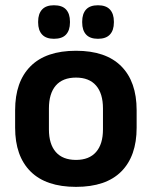

<svg xmlns="http://www.w3.org/2000/svg" viewBox="-20 -697 577 730"><path d="M269 13.5Q155 13.5 96.2 -45Q37.5 -103.5 37.5 -211.5V-278Q37.5 -386.5 96.2 -445.2Q155 -504 269 -504Q382.5 -504 441 -445.2Q499.5 -386.5 499.5 -278V-211.5Q499.5 -103.5 441.2 -45Q383 13.5 269 13.5ZM269 -89Q319 -89 345.2 -119Q371.5 -149 371.5 -205V-284.5Q371.5 -341.5 345.2 -371.8Q319 -402 269 -402Q218.5 -402 192.2 -371.8Q166 -341.5 166 -284.5V-205Q166 -149 192.2 -119Q218.5 -89 269 -89ZM185 -549.5Q155 -549.5 140 -565.8Q125 -582 125 -611.5V-615Q125 -644.5 140 -660.8Q155 -677 185 -677Q216.5 -677 231.2 -660.8Q246 -644.5 246 -615V-611.5Q246 -582 231.2 -565.8Q216.5 -549.5 185 -549.5ZM352.5 -549.5Q322 -549.5 307.2 -565.8Q292.5 -582 292.5 -611.5V-615Q292.5 -644.5 307.2 -660.8Q322 -677 352.5 -677Q383 -677 398 -660.8Q413 -644.5 413 -615V-611.5Q413 -582 398 -565.8Q383 -549.5 352.5 -549.5Z"/></svg>

Font: Anek Latin Medium SemiBold
Style: Regular
Weight: 600
Version: Version 1.003